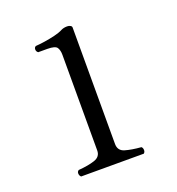

<svg xmlns="http://www.w3.org/2000/svg" viewBox="-106 -825 664 720"><g transform="rotate(-20 226.5 -464.5)"><path d="M97 -191Q91 -196 90.5 -204.5Q90 -213 97 -217Q136 -220 161.5 -228.5Q187 -237 187 -262V-644Q187 -662 180 -673Q173 -684 141 -684H105Q98 -689 98 -697.5Q98 -706 105 -709Q120 -710 140.5 -713Q161 -716 182 -721Q203 -726 216 -733Q226 -738 240 -738Q247 -738 252.5 -735Q258 -732 258 -727V-262Q258 -235 283.5 -227.5Q309 -220 347 -217Q352 -213 352.5 -204.5Q353 -196 347 -191Z"/></g></svg>

Font: TsukuhouMincho
Style: Regular
Weight: 400
Designer: Iose
Foundry: Typographish
Version: Version 1.001; ttfautohint (v1.8.3)